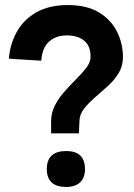

<svg xmlns="http://www.w3.org/2000/svg" viewBox="-20 -729 528 759"><path d="M143 -489 15 -497Q20 -557 47.5 -605Q75 -653 125 -681Q175 -709 249 -709Q323 -709 371 -680Q419 -651 442.5 -604Q466 -557 466 -503Q466 -468 449 -440Q432 -412 406.5 -389Q381 -366 355.5 -344Q330 -322 312 -299Q294 -276 294 -248L292 -202H182V-248Q182 -284 198 -314Q214 -344 237 -369.5Q260 -395 283 -418Q306 -441 322 -462Q338 -483 338 -506Q338 -547 313 -568Q288 -589 244 -589Q202 -589 174.5 -565Q147 -541 143 -489ZM165 -60Q165 -132 242 -132Q316 -132 316 -60Q316 -27 297 -8.5Q278 10 242 10Q202 10 183.5 -8.5Q165 -27 165 -60Z"/></svg>

Font: Haskoy Bold
Style: Regular
Weight: 700
Designer: Ertekin Erdin
Foundry: Ertekin Erdin
Version: Version 1.500; ttfautohint (v1.8.3)